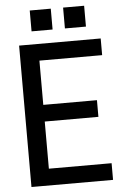

<svg xmlns="http://www.w3.org/2000/svg" viewBox="-63 -1011 682 1055"><g transform="rotate(-5 278.5 -483.5)"><path d="M442 -852ZM258 -852H142V-967H258ZM442 -852H326V-967H442ZM517 0H67V-780H517V-688H171V-444H467V-352H171V-92H517Z"/></g></svg>

Font: Tanohe Sans Medium
Style: Regular
Weight: 500
Designer: Village Type and Design LLC
Foundry: Cooper Hewitt Smithsonian Design Museum
Version: Version 1.00;September 29, 2021;FontCreator 13.0.0.2655 64-b